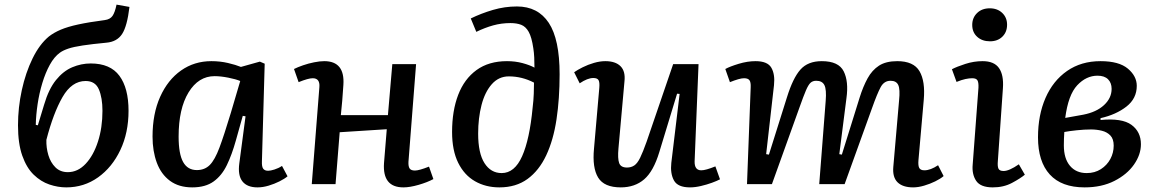

<svg xmlns="http://www.w3.org/2000/svg" viewBox="-20 -798 5010 832"><path d="M267 14Q231 14 194 1.5Q157 -11 126 -41Q95 -71 76.5 -123.5Q58 -176 58 -255Q58 -332 74.5 -407.5Q91 -483 121 -544.5Q151 -606 192 -640Q214 -657 243.5 -669.5Q273 -682 319 -692Q365 -702 434 -711Q457 -714 467.5 -729Q478 -744 485 -778L541 -768Q531 -684 509 -650.5Q487 -617 441 -613Q378 -607 338.5 -601Q299 -595 276.5 -587.5Q254 -580 240 -570Q215 -552 196 -517.5Q177 -483 163.5 -438.5Q150 -394 143 -347Q136 -300 135 -257L144 -255L171 -344Q191 -412 222.5 -451Q254 -490 293 -506.5Q332 -523 373 -523Q458 -523 497.5 -469.5Q537 -416 537 -318Q537 -223 501.5 -148Q466 -73 405 -29.5Q344 14 267 14ZM351 -447Q291 -447 251 -377.5Q211 -308 181 -192Q180 -158 189.5 -126Q199 -94 220 -73Q241 -52 274 -52Q317 -52 351 -88Q385 -124 404.5 -184.5Q424 -245 424 -318Q424 -374 408.5 -410.5Q393 -447 351 -447Z M1115 -99Q1114 -76 1120.5 -67Q1127 -58 1142 -58Q1152 -58 1169.5 -63.5Q1187 -69 1202 -79L1226 -34Q1213 -23 1191 -12Q1169 -1 1144 6.5Q1119 14 1096 14Q1051 14 1030.5 -12Q1010 -38 1017 -90L1044 -294L1032 -296L1002 -189Q985 -128 963 -82.5Q941 -37 905.5 -11.5Q870 14 813 14Q755 14 716.5 -14.5Q678 -43 659.5 -93Q641 -143 641 -206Q641 -305 674 -378.5Q707 -452 764.5 -492.5Q822 -533 896 -533Q934 -533 968 -525Q1002 -517 1024 -508L1106 -531L1127 -522ZM833 -61Q867 -61 889 -83Q911 -105 931 -158.5Q951 -212 980 -308L1021 -447Q1002 -455 969 -461.5Q936 -468 910 -468Q840 -468 797 -397.5Q754 -327 754 -206Q754 -131 773.5 -96Q793 -61 833 -61Z M1656 -238 1452 -225 1434 0H1331L1364 -421Q1367 -459 1335 -459Q1316 -459 1274 -442L1254 -499Q1270 -507 1293 -515Q1316 -523 1341 -528Q1366 -533 1385 -533Q1475 -533 1468 -430Q1466 -396 1463 -361.5Q1460 -327 1457 -299H1661L1680 -520H1783L1750 -97Q1749 -77 1755 -68Q1761 -59 1778 -59Q1796 -59 1839 -76L1858 -22Q1832 -8 1794 3Q1756 14 1728 14Q1637 14 1644 -91Z M2020 -718Q2065 -740 2116 -755Q2167 -770 2220 -770Q2311 -770 2358 -699Q2405 -628 2405 -476Q2405 -370 2391.5 -280.5Q2378 -191 2347 -125Q2316 -59 2266 -22.5Q2216 14 2144 14Q2085 14 2038.5 -12.5Q1992 -39 1965.5 -92.5Q1939 -146 1939 -226Q1939 -318 1965.5 -387Q1992 -456 2045 -494.5Q2098 -533 2177 -533Q2213 -533 2244.5 -524.5Q2276 -516 2296 -505Q2296 -528 2295 -549Q2294 -570 2291 -589Q2284 -637 2271 -660Q2258 -683 2238.5 -690.5Q2219 -698 2192 -698Q2153 -698 2117 -688Q2081 -678 2044 -660ZM2154 -48Q2210 -48 2242.5 -121Q2275 -194 2288 -331Q2292 -363 2293 -392Q2294 -421 2294 -440Q2242 -467 2185 -467Q2141 -467 2111 -433Q2081 -399 2066.5 -342.5Q2052 -286 2052 -219Q2052 -134 2079.5 -91Q2107 -48 2154 -48Z M2468 -485Q2482 -495 2505 -506.5Q2528 -518 2554 -525.5Q2580 -533 2603 -533Q2647 -533 2669 -511Q2691 -489 2686 -445L2660 -155Q2656 -111 2663 -91.5Q2670 -72 2697 -72Q2715 -72 2728.5 -81Q2742 -90 2754 -114.5Q2766 -139 2782 -184L2897 -520H3007L2990 -99Q2989 -60 3019 -60Q3038 -60 3080 -77L3100 -21Q3087 -14 3065 -6Q3043 2 3017.5 8Q2992 14 2970 14Q2917 14 2900.5 -16Q2884 -46 2889 -92L2925 -391L2914 -392L2837 -139Q2812 -56 2771.5 -21Q2731 14 2670 14Q2598 14 2572 -28.5Q2546 -71 2554 -154L2577 -418Q2579 -442 2573.5 -451Q2568 -460 2551 -460Q2526 -460 2492 -437Z M3558 -361Q3562 -410 3552.5 -429Q3543 -448 3517 -448Q3502 -448 3492.5 -439.5Q3483 -431 3472.5 -406.5Q3462 -382 3445 -334L3325 0H3217L3233 -420Q3234 -442 3227.5 -450.5Q3221 -459 3204 -459Q3194 -459 3178.5 -454.5Q3163 -450 3143 -442L3123 -499Q3143 -510 3181 -521.5Q3219 -533 3254 -533Q3306 -533 3322.5 -504.5Q3339 -476 3334 -429L3300 -130L3312 -128L3390 -376Q3416 -460 3448.5 -496.5Q3481 -533 3541 -533Q3614 -533 3636 -489Q3658 -445 3648 -373L3617 -130L3628 -128L3705 -375Q3720 -423 3739.5 -458.5Q3759 -494 3789 -513.5Q3819 -533 3868 -533Q3939 -533 3964.5 -489.5Q3990 -446 3983 -366L3960 -104Q3958 -80 3963.5 -70Q3969 -60 3986 -60Q4012 -60 4045 -82L4069 -35Q4055 -23 4032.5 -12Q4010 -1 3984.5 6.5Q3959 14 3937 14Q3892 14 3869.5 -8Q3847 -30 3851 -75L3876 -363Q3881 -411 3872.5 -429.5Q3864 -448 3839 -448Q3811 -448 3796 -420Q3781 -392 3759 -330L3640 0H3530Z M4193 -690Q4193 -721 4214 -741.5Q4235 -762 4269 -762Q4302 -762 4323 -742Q4344 -722 4344 -691Q4344 -659 4323.5 -639Q4303 -619 4270 -619Q4236 -619 4214.5 -638.5Q4193 -658 4193 -690ZM4220 -418Q4221 -441 4215.5 -450Q4210 -459 4193 -459Q4180 -459 4163.5 -455.5Q4147 -452 4125 -443L4105 -498Q4126 -509 4163 -521Q4200 -533 4238 -533Q4288 -533 4309 -503Q4330 -473 4326 -416L4304 -100Q4302 -78 4306.5 -67.5Q4311 -57 4329 -57Q4353 -57 4395 -86L4421 -41Q4402 -25 4365.5 -5.5Q4329 14 4282 14Q4229 14 4210 -14.5Q4191 -43 4195 -85Z M4680 14Q4580 14 4529 -42Q4478 -98 4478 -203Q4478 -299 4510.5 -373.5Q4543 -448 4604 -490.5Q4665 -533 4749 -533Q4829 -533 4867.5 -500.5Q4906 -468 4906 -426Q4906 -371 4861 -336Q4816 -301 4749 -286V-278Q4842 -287 4883 -257Q4924 -227 4924 -173Q4924 -128 4894 -85Q4864 -42 4809 -14Q4754 14 4680 14ZM4596 -287 4674 -301Q4731 -312 4764 -342.5Q4797 -373 4797 -413Q4797 -439 4781.5 -454.5Q4766 -470 4736 -470Q4687 -470 4648 -428.5Q4609 -387 4596 -287ZM4689 -48Q4724 -48 4750.5 -65Q4777 -82 4791.5 -109Q4806 -136 4806 -167Q4806 -196 4791.5 -211Q4777 -226 4754.5 -231.5Q4732 -237 4708 -237Q4679 -237 4646 -233.5Q4613 -230 4592 -226Q4591 -211 4590.5 -196.5Q4590 -182 4590 -168Q4590 -111 4616.5 -79.5Q4643 -48 4689 -48Z"/></svg>

Font: Literata 7pt Medium
Style: Italic
Weight: 500
Italic angle: -2°
Designer: Latin by Veronika Burian and Jose Scaglione. Greek by Irene Vlachou. Cyrillic by Vera Evstafieva
Foundry: TypeTogether
Version: Version 3.002